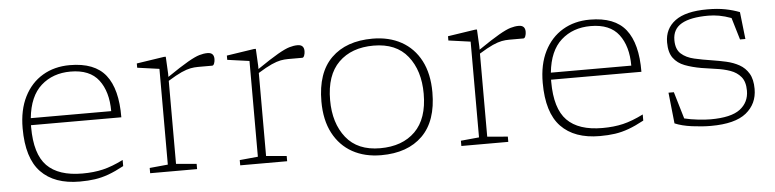

<svg xmlns="http://www.w3.org/2000/svg" viewBox="-38 -693 3528 874"><g transform="rotate(-5 1725.5 -256.0)"><path d="M297 -522Q410.5 -522 461 -458Q511.5 -394 510.5 -265H97.5Q97.5 -260.5 97.5 -255.5Q97.5 -133 150.2 -79.2Q203 -25.5 312 -25.5Q364 -25.5 406.2 -35.5Q448.5 -45.5 499.5 -71V-43Q460.5 -22 429 -10.5Q397.5 1 366.5 5.5Q335.5 10 297 10Q181 10 119.8 -53.8Q58.5 -117.5 58.5 -254Q58.5 -338 88.8 -398Q119 -458 172.8 -490Q226.5 -522 297 -522ZM298 -492.5Q217 -492.5 163.2 -444.5Q109.5 -396.5 99.5 -297H467Q467 -386 426.5 -439.2Q386 -492.5 298 -492.5Z M740 -444V-429.5Q801.5 -471.5 835.5 -491Q869.5 -510.5 889.2 -516.2Q909 -522 926.5 -522Q956 -522 956 -492.5Q956 -482 952.5 -472.5Q949 -463 943 -463H878Q861 -463 843.8 -459.8Q826.5 -456.5 802.2 -445.8Q778 -435 740 -411.5V-32L833.5 -24V0H619V-24L702.5 -32V-469.5L602 -483.5V-503L727.5 -522H736Z M1151.5 -444V-429.5Q1213 -471.5 1247 -491Q1281 -510.5 1300.8 -516.2Q1320.5 -522 1338 -522Q1367.5 -522 1367.5 -492.5Q1367.5 -482 1364 -472.5Q1360.5 -463 1354.5 -463H1289.5Q1272.5 -463 1255.2 -459.8Q1238 -456.5 1213.8 -445.8Q1189.5 -435 1151.5 -411.5V-32L1245 -24V0H1030.5V-24L1114 -32V-469.5L1013.5 -483.5V-503L1139 -522H1147.5Z M1674.5 10Q1599.5 10 1543.2 -21.2Q1487 -52.5 1455.5 -112.2Q1424 -172 1424 -257Q1424 -388.5 1492 -455.2Q1560 -522 1680.5 -522Q1755.5 -522 1812 -490.8Q1868.5 -459.5 1899.8 -399.8Q1931 -340 1931 -255Q1931 -124 1863.2 -57Q1795.5 10 1674.5 10ZM1672.5 -22Q1774 -22 1832.5 -80Q1891 -138 1891 -252Q1891 -358 1838.2 -424Q1785.5 -490 1682.5 -490Q1581.5 -490 1522.8 -432Q1464 -374 1464 -260Q1464 -154.5 1516.8 -88.2Q1569.5 -22 1672.5 -22Z M2162 -444V-429.5Q2223.5 -471.5 2257.5 -491Q2291.5 -510.5 2311.2 -516.2Q2331 -522 2348.5 -522Q2378 -522 2378 -492.5Q2378 -482 2374.5 -472.5Q2371 -463 2365 -463H2300Q2283 -463 2265.8 -459.8Q2248.5 -456.5 2224.2 -445.8Q2200 -435 2162 -411.5V-32L2255.5 -24V0H2041V-24L2124.5 -32V-469.5L2024 -483.5V-503L2149.5 -522H2158Z M2673.5 -522Q2787 -522 2837.5 -458Q2888 -394 2887 -265H2474Q2474 -260.5 2474 -255.5Q2474 -133 2526.8 -79.2Q2579.5 -25.5 2688.5 -25.5Q2740.5 -25.5 2782.8 -35.5Q2825 -45.5 2876 -71V-43Q2837 -22 2805.5 -10.5Q2774 1 2743 5.5Q2712 10 2673.5 10Q2557.5 10 2496.2 -53.8Q2435 -117.5 2435 -254Q2435 -338 2465.2 -398Q2495.5 -458 2549.2 -490Q2603 -522 2673.5 -522ZM2674.5 -492.5Q2593.5 -492.5 2539.8 -444.5Q2486 -396.5 2476 -297H2843.5Q2843.5 -386 2803 -439.2Q2762.5 -492.5 2674.5 -492.5Z M3210.5 -522Q3257.5 -522 3292.8 -515Q3328 -508 3357.5 -496.5L3371.5 -372.5H3347L3317 -473Q3287 -484 3261.8 -488.5Q3236.5 -493 3212.5 -493Q3131 -493 3090 -469.5Q3049 -446 3049 -395.5Q3049 -353.5 3071.8 -333Q3094.5 -312.5 3131.8 -304Q3169 -295.5 3212 -289Q3244.5 -284 3276.5 -276.8Q3308.5 -269.5 3335 -254.8Q3361.5 -240 3377.5 -213.2Q3393.5 -186.5 3393.5 -142.5Q3393.5 -74.5 3342.5 -33.2Q3291.5 8 3181 8Q3141.5 8 3094.5 1.8Q3047.5 -4.5 3016.5 -18L3001.5 -159.5H3026L3062.5 -36.5Q3091 -29.5 3124.5 -25.8Q3158 -22 3182 -22Q3276 -22 3317 -53.2Q3358 -84.5 3358 -137.5Q3358 -178.5 3339.5 -200.8Q3321 -223 3291.2 -233.5Q3261.5 -244 3227 -248.5Q3192.5 -253 3160.5 -258.5Q3118 -266 3085.2 -278.5Q3052.5 -291 3033.8 -316.5Q3015 -342 3015 -388Q3015 -450.5 3063 -486.2Q3111 -522 3210.5 -522Z"/></g></svg>

Font: Newsreader Caption ExtraLight
Style: Regular
Weight: 275
Designer: Hugues Gentile
Foundry: Production Type
Version: Version 1.001